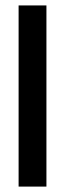

<svg xmlns="http://www.w3.org/2000/svg" viewBox="-20 -690 228 710"><path d="M151.7 -669.9H48.8V0H151.7Z"/></svg>

Font: SaysetthaMai Thin
Style: Regular
Weight: 100
Designer: John M. Durdin
Foundry: Lao Script for Windows
Version: Version 1.101